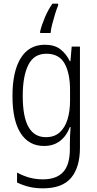

<svg xmlns="http://www.w3.org/2000/svg" viewBox="-20 -786 529 1047"><path d="M225 -542Q277 -542 309 -517.5Q341 -493 361 -452H364L371 -532H416V19Q416 126 368 183.5Q320 241 214 241Q172 241 137.5 232.5Q103 224 73 209V155Q106 173 140.5 182.5Q175 192 214 192Q288 192 324.5 152Q361 112 361 27V-4Q361 -24 362 -46Q363 -68 365 -93H361Q343 -45 307.5 -17.5Q272 10 220 10Q138 10 93 -59Q48 -128 48 -263Q48 -396 93 -469Q138 -542 225 -542ZM233 -493Q165 -493 134.5 -432Q104 -371 104 -263Q104 -149 135.5 -93.5Q167 -38 230 -38Q277 -38 306 -64.5Q335 -91 348.5 -136Q362 -181 362 -237V-294Q362 -387 332 -440Q302 -493 233 -493ZM297 -756Q289 -738 280.5 -710Q272 -682 264.5 -653.5Q257 -625 256 -606H199V-615Q207 -649 225 -691.5Q243 -734 266 -766H297Z"/></svg>

Font: Noto Sans Sinhala UI Condensed Light
Style: Regular
Weight: 300
Width: 3
Designer: Jelle Bosma - Monotype Design Team
Foundry: Monotype Imaging Inc.
Version: Version 2.006; ttfautohint (v1.8.4.7-5d5b)